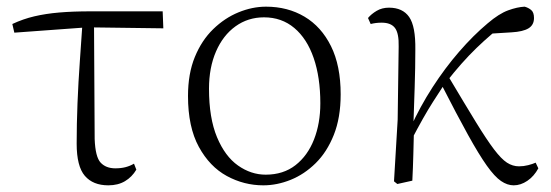

<svg xmlns="http://www.w3.org/2000/svg" viewBox="-20 -542 1654 576"><path d="M23 -444 17 -470Q49 -485 83 -493Q117 -501 158 -504.5Q199 -508 252 -508H468L470 -457L242 -460ZM305 14Q259 14 234.5 -14.5Q210 -43 210 -111Q210 -170 212.5 -232.5Q215 -295 219.5 -358Q224 -421 228 -481H262L264 -125Q266 -71 282 -54Q298 -37 326 -37Q343 -37 356.5 -40.5Q370 -44 382 -51L389 -33Q376 -11 355 1.5Q334 14 305 14Z M770 14Q712 14 660.5 -14Q609 -42 576.5 -101.5Q544 -161 544 -254Q544 -321 564.5 -371Q585 -421 619.5 -454.5Q654 -488 695.5 -505Q737 -522 778 -522Q843 -522 893.5 -492Q944 -462 973 -403.5Q1002 -345 1002 -259Q1002 -189 981.5 -137.5Q961 -86 927 -52.5Q893 -19 852 -2.5Q811 14 770 14ZM777 -18Q830 -18 866.5 -46.5Q903 -75 922 -123.5Q941 -172 941 -232Q941 -310 921 -368Q901 -426 863 -458Q825 -490 772 -490Q724 -490 686.5 -463Q649 -436 628 -387.5Q607 -339 607 -276Q607 -188 631 -130.5Q655 -73 694 -45.5Q733 -18 777 -18Z M1172 10 1162 2 1173 -183 1176 -402Q1177 -442 1165 -458Q1153 -474 1125 -474Q1116 -474 1108 -473Q1100 -472 1092 -470L1084 -488Q1094 -500 1110 -509.5Q1126 -519 1147 -519Q1188 -519 1207.5 -491Q1227 -463 1226 -393Q1226 -339 1224 -279.5Q1222 -220 1220 -161L1222 -158Q1221 -118 1220 -78.5Q1219 -39 1217 0ZM1211 -116 1197 -145H1205L1211 -158Q1240 -222 1277.5 -280Q1315 -338 1357.5 -387Q1400 -436 1443 -472Q1477 -501 1504.5 -511Q1532 -521 1554 -522Q1565 -519 1573.5 -512Q1582 -505 1582 -488Q1582 -467 1565.5 -457Q1549 -447 1515 -445L1434 -440L1501 -476Q1454 -441 1409.5 -398Q1365 -355 1319 -296L1313 -289Q1294 -260 1279 -236.5Q1264 -213 1248.5 -185.5Q1233 -158 1211 -116ZM1521 14Q1502 14 1483 1Q1464 -12 1440.5 -45Q1417 -78 1384 -137.5Q1351 -197 1303 -291L1325 -313Q1375 -229 1407.5 -176Q1440 -123 1462 -94Q1484 -65 1501 -54Q1518 -43 1537 -43Q1551 -43 1564.5 -46.5Q1578 -50 1587 -54L1595 -37Q1582 -13 1562 0.5Q1542 14 1521 14Z"/></svg>

Font: Early Summer Mincho VF
Style: Regular
Weight: 250
Designer: GuiWonder
Version: Version 1.002